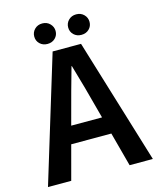

<svg xmlns="http://www.w3.org/2000/svg" viewBox="-130 -986 892 1077"><g transform="rotate(-15 316.5 -447.5)"><path d="M235 -728H400L622 0H487L434 -198H201L148 0H13ZM278 -485 228 -299H407L357 -485L318 -621H316ZM219 -776Q192 -776 174.5 -793Q157 -810 157 -835Q157 -860 174.5 -877.5Q192 -895 219 -895Q246 -895 263.5 -877Q281 -859 281 -835Q281 -810 263.5 -793Q246 -776 219 -776ZM416 -776Q389 -776 371.5 -793Q354 -810 354 -835Q354 -860 371.5 -877.5Q389 -895 416 -895Q443 -895 460.5 -877.5Q478 -860 478 -835Q478 -810 460.5 -793Q443 -776 416 -776Z"/></g></svg>

Font: Murecho Medium
Style: Regular
Weight: 500
Designer: Neil Summerour
Foundry: Positype
Version: Version 1.010; ttfautohint (v1.8.3)